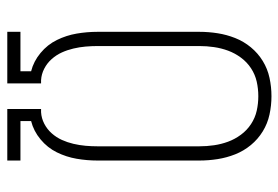

<svg xmlns="http://www.w3.org/2000/svg" viewBox="-142 -642 783 540"><g transform="rotate(90 250.0 -371.5)"><path d="M69 0V-37H180V-67Q152 -74 128.5 -93.5Q105 -113 92 -139.5Q79 -166 74 -195Q69 -224 69 -254V-540Q69 -566 73 -591.5Q77 -617 86.5 -641Q96 -665 112.5 -685Q129 -705 151 -718.5Q173 -732 198.5 -737.5Q224 -743 250 -743Q276 -743 301.5 -737.5Q327 -732 349 -718.5Q371 -705 387.5 -685Q404 -665 413.5 -641Q423 -617 427 -591.5Q431 -566 431 -540V-254Q431 -224 426 -195Q421 -166 408 -139.5Q395 -113 371.5 -93.5Q348 -74 320 -67V-37H431V0H286V-95H295Q312 -96 327.5 -104Q343 -112 354.5 -125Q366 -138 373 -153.5Q380 -169 384 -186Q388 -203 389.5 -220Q391 -237 391 -254V-540Q391 -561 388 -581.5Q385 -602 378 -621Q371 -640 358.5 -657Q346 -674 328.5 -685.5Q311 -697 291 -701.5Q271 -706 250 -706Q229 -706 209 -701.5Q189 -697 171.5 -685.5Q154 -674 141.5 -657Q129 -640 122 -621Q115 -602 112 -581.5Q109 -561 109 -540V-254Q109 -237 110.5 -220Q112 -203 116 -186Q120 -169 127 -153.5Q134 -138 145.5 -125Q157 -112 172.5 -104Q188 -96 205 -95H214V0Z"/></g></svg>

Font: Zed Sans Extralight
Style: Regular
Weight: 200
Designer: Belleve Invis
Foundry: Belleve Invis
Version: Version 1.0.0; ttfautohint (v1.8.4)